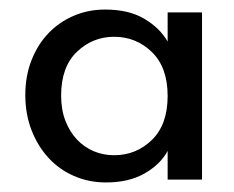

<svg xmlns="http://www.w3.org/2000/svg" viewBox="-20 -729 490 402"><path d="M202 -347Q166 -347 135 -360.5Q104 -374 81.5 -398.5Q59 -423 46 -456.5Q33 -490 33 -530Q33 -570 46 -603Q59 -636 81.5 -659.5Q104 -683 134.5 -696Q165 -709 200 -709Q250 -709 282.5 -689.5Q315 -670 331 -642V-703H403V-353H331V-413Q316 -385 283 -366Q250 -347 202 -347ZM219 -652Q174 -652 141 -620.5Q108 -589 108 -529Q108 -499 117 -476Q126 -453 141 -437Q156 -421 176 -412.5Q196 -404 219 -404Q265 -404 298 -436Q331 -468 331 -528Q331 -588 298 -620Q265 -652 219 -652Z"/></svg>

Font: Poppins
Style: Regular
Weight: 400
Designer: Ninad Kale (Devanagari), Jonny Pinhorn (Latin)
Foundry: Indian Type Foundry
Version: Version 3.002 2017